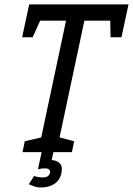

<svg xmlns="http://www.w3.org/2000/svg" viewBox="-20 -687 600 867"><path d="M234.8 0H152L278.2 -593.7H96.5L112.3 -667H560.2L544.3 -593.7H361ZM224.8 0 233.5 -70.8 314.8 -49.2 304.8 0ZM80 -518.7 111.8 -667H194.3L127.5 -518.7ZM528.5 -518.7H479.3L476.2 -667H560.3ZM81.8 0 91.8 -49.2 182 -70 161.8 0ZM182 73.3Q175 73.3 166.9 74.3Q158.8 75.3 151.3 77.3L168 0H221.3L213.3 36Q233.5 36 248.7 49.2Q263.8 62.5 257.3 95Q249.8 127.5 225.2 143.6Q200.7 159.7 163.7 159.7Q148.2 159.7 133.8 154.3Q119.3 149 110 145L134.3 107.3Q139.8 110.3 151.7 112.3Q163.5 114.3 173 114.3Q201 114.3 206 93.3Q209 73.3 182 73.3Z"/></svg>

Font: Epunda Slab Light
Style: Italic
Weight: 300
Italic angle: -12°
Designer: Simon Atzbach
Foundry: typofactur
Version: Version 1.102